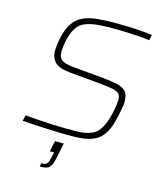

<svg xmlns="http://www.w3.org/2000/svg" viewBox="-132 -794 958 1121"><g transform="rotate(15 346.5 -234.0)"><path d="M351 8Q294 8 239.5 6Q185 4 137 1.5Q89 -1 50 -4L58 -39Q94 -36 138 -33Q182 -30 224.5 -28Q267 -26 299 -26Q336 -26 364.5 -26Q393 -26 417 -30Q441 -34 463 -44Q487 -54 503.5 -78Q520 -102 530.5 -131Q541 -160 547 -188.5Q553 -217 555.5 -238.5Q558 -260 558 -268Q558 -291 547 -302.5Q536 -314 510 -320Q484 -326 438 -330L243 -348Q174 -355 150 -381.5Q126 -408 126 -446Q126 -465 129 -487Q132 -509 138 -536Q150 -588 172.5 -620Q195 -652 229 -668.5Q263 -685 310.5 -690.5Q358 -696 421 -696Q464 -696 507 -694.5Q550 -693 587.5 -690Q625 -687 649 -683L642 -650Q612 -654 574.5 -656.5Q537 -659 498.5 -660.5Q460 -662 426 -662Q382 -662 348 -660Q314 -658 288.5 -652.5Q263 -647 243 -637Q222 -627 207 -606Q192 -585 182.5 -558Q173 -531 168.5 -503Q164 -475 164 -450Q164 -417 183.5 -403Q203 -389 253 -384L438 -367Q489 -362 524 -354.5Q559 -347 577.5 -327.5Q596 -308 596 -266Q596 -253 594 -239Q592 -225 588.5 -209Q585 -193 581 -173Q569 -115 549.5 -79Q530 -43 502 -24.5Q474 -6 436.5 1Q399 8 351 8ZM215 228 219 207Q235 207 244 203.5Q253 200 258.5 188.5Q264 177 269 153L275 127H249L263 62H316L298 149Q293 174 287 190Q281 206 272.5 214Q264 222 250.5 225Q237 228 215 228Z"/></g></svg>

Font: Saira SemiExpanded Thin
Style: Italic
Weight: 250
Width: 6
Italic angle: -12°
Designer: Hector Gatti with collaboration of the Omnibus-Type team
Foundry: Omnibus-Type
Version: Version 1.101